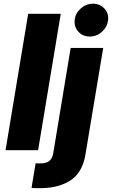

<svg xmlns="http://www.w3.org/2000/svg" viewBox="-20 -801 601 1024"><path d="M304 -727.3 183.2 0H9.6L130.3 -727.3ZM356.9 -545.5H530.5L436.1 20.6Q420.1 121.8 351.9 163.7Q283.7 205.6 180 202.4Q173.3 202.4 165.8 202.2Q158.4 202.1 148.1 201L170.1 69.6Q176.1 70.3 181.3 70.5Q186.4 70.7 191.4 70.7Q227.3 70.7 243.1 57.4Q258.9 44 263.8 17ZM458.5 -606.2Q421.9 -606.2 398.3 -631.7Q374.6 -657.3 378.2 -693.5Q381.7 -729.8 410.3 -755.5Q438.9 -781.2 475.5 -781.2Q512.8 -781.2 536.8 -755.5Q560.7 -729.8 556.5 -693.5Q552.2 -657.3 524 -631.7Q495.7 -606.2 458.5 -606.2Z"/></svg>

Font: Inter UI Extra Bold
Style: Italic
Weight: 800
Italic angle: 9.39999°
Designer: Rasmus Andersson
Foundry: rsms
Version: 3.2;8d6f07862